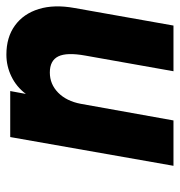

<svg xmlns="http://www.w3.org/2000/svg" viewBox="-1 -562 563 601"><g transform="rotate(-90 280.5 -261.5)"><path d="M62 0 152 -511H296L287 -462Q309 -491.5 341.5 -507.2Q374 -523 410 -523Q464.5 -523 501.2 -496.2Q538 -469.5 552.8 -421.5Q567.5 -373.5 556 -310L501 0H358L407 -276Q417.5 -334 404.5 -360.5Q391.5 -387 354 -387Q317.5 -387 291 -361Q264.5 -335 256 -290L204 0Z"/></g></svg>

Font: Overpass Black
Style: Italic
Weight: 900
Italic angle: -10°
Designer: Delve Withrington, Dave Bailey, Thomas Jockin
Foundry: Delve Fonts LLC
Version: Version 4.000